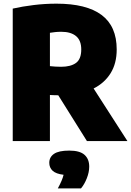

<svg xmlns="http://www.w3.org/2000/svg" viewBox="-20 -770 716 1048"><path d="M49.5 0V-723Q102.5 -735 164 -742.5Q225.5 -750 288.5 -750Q451.5 -750 534.2 -688.5Q617 -627 617 -500Q617 -424 583.8 -370.5Q550.5 -317 491 -287L675.5 0H454.5L298 -250Q285.5 -250 274.8 -250.5Q264 -251 252.5 -251.5V0ZM313.5 -405.5Q366 -405.5 394.8 -426.5Q423.5 -447.5 423.5 -500Q423.5 -549.5 395 -573Q366.5 -596.5 315 -596.5Q296 -596.5 280.8 -594.8Q265.5 -593 252.5 -591V-409Q267 -407.5 281.5 -406.5Q296 -405.5 313.5 -405.5ZM295.5 258.5Q320.5 213 327 184Q285.5 179 267.2 162Q249 145 249 118.5Q249 87.5 274.8 69.8Q300.5 52 358 52Q415.5 52 441.2 75Q467 98 467 139.5Q467 169.5 454 202.8Q441 236 422 258.5Z"/></svg>

Font: Encode Sans SmCnd Black
Style: Regular
Weight: 900
Width: 4
Designer: Multiple Designers
Foundry: Impallari Type
Version: Version 3.002; ttfautohint (v1.8.3) -l 8 -r 50 -G 200 -x 14 